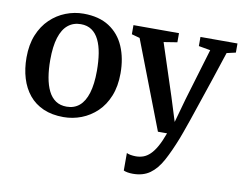

<svg xmlns="http://www.w3.org/2000/svg" viewBox="-86 -687 1333 1057"><g transform="rotate(10 581.0 -158.5)"><path d="M31 -277.5Q31 -349 53.2 -403.5Q75.5 -458 113.8 -494.8Q152 -531.5 200 -550.2Q248 -569 299.5 -569Q386 -569 443 -532Q500 -495 528 -429.8Q556 -364.5 556 -280.5Q556 -208.5 534 -153.8Q512 -99 473.8 -62.5Q435.5 -26 387.5 -7.5Q339.5 11 287.5 11Q223 11 174.8 -10.2Q126.5 -31.5 94.8 -70.2Q63 -109 47 -161.8Q31 -214.5 31 -277.5ZM295 -48.5Q337 -48.5 366 -73Q395 -97.5 410.2 -147Q425.5 -196.5 425.5 -271.5Q425.5 -324.5 418.5 -368Q411.5 -411.5 396 -443.2Q380.5 -475 355.5 -492.2Q330.5 -509.5 294.5 -509.5Q252.5 -509.5 222.8 -485.2Q193 -461 177.5 -411.5Q162 -362 162 -286.5Q162 -233.5 169.5 -189.8Q177 -146 192.8 -114.2Q208.5 -82.5 233.8 -65.5Q259 -48.5 295 -48.5ZM718.5 252Q702 252 688.2 249.5Q674.5 247 666.5 243V145Q673 149 687.8 151.8Q702.5 154.5 718 154.5Q740 154.5 759.5 147.5Q779 140.5 797 123.2Q815 106 832 75.8Q849 45.5 865.5 0H814.5L625.5 -491L580 -503.5V-554.5H834.5V-503.5L759.5 -491.5L854 -203L896 -69L933.5 -203.5L1020 -492L954.5 -503.5V-554.5H1161.5V-503.5L1111.5 -492Q1084 -407 1059.2 -333.5Q1034.5 -260 1014.2 -200Q994 -140 978.8 -95.2Q963.5 -50.5 953.2 -22.5Q943 5.5 939.5 14.5Q909.5 91 880.5 144.2Q851.5 197.5 813.2 224.8Q775 252 718.5 252Z"/></g></svg>

Font: Merriweather 20pt SemiBold
Style: Regular
Weight: 600
Version: Version 2.100